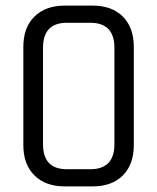

<svg xmlns="http://www.w3.org/2000/svg" viewBox="-20 -663 559 683"><path d="M133 -150Q133 -61 218 -61H301Q387 -61 387 -150V-493Q387 -582 301 -582H218Q133 -582 133 -493ZM456 -147Q456 -78 417 -39Q378 0 310 0H210Q142 0 102.5 -39Q63 -78 63 -147V-496Q63 -565 102.5 -604Q142 -643 210 -643H310Q378 -643 417 -604Q456 -565 456 -496Z"/></svg>

Font: Rajdhani Medium
Style: Regular
Weight: 500
Designer: Satya Rajpurohit, Jyotish Sonowal
Foundry: Indian Type Foundry
Version: Version 1.201 February 1, 2022